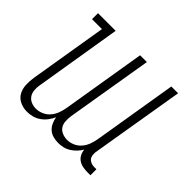

<svg xmlns="http://www.w3.org/2000/svg" viewBox="-131 -692 861 861"><g transform="rotate(45 300.0 -261.0)"><path d="M130 8Q106 8 85 -2Q64 -12 53.5 -31.5Q43 -51 42 -75Q41 -99 45 -123L106 -492H43V-530H155L87 -116Q84 -100 85.5 -83.5Q87 -67 95.5 -54.5Q104 -42 118.5 -36Q133 -30 149 -30Q167 -30 185 -38Q203 -46 215.5 -61Q228 -76 234.5 -94Q241 -112 244 -130L310 -530H353L284 -116Q282 -100 283 -83.5Q284 -67 292.5 -54.5Q301 -42 316 -36Q331 -30 347 -30Q365 -30 383 -38Q401 -46 413.5 -61Q426 -76 432.5 -94Q439 -112 442 -130L508 -530H551L476 -81Q475 -71 476.5 -61Q478 -51 484 -44Q490 -37 499.5 -33.5Q509 -30 519 -30H533V8H513Q498 8 483.5 5Q469 2 457.5 -6Q446 -14 439.5 -27Q433 -40 432 -54Q424 -40 412.5 -28Q401 -16 387.5 -7.5Q374 1 358.5 4.5Q343 8 328 8Q311 8 295 3.5Q279 -1 267.5 -11.5Q256 -22 249.5 -36.5Q243 -51 240 -67Q233 -51 222 -36.5Q211 -22 196 -11.5Q181 -1 164 3.5Q147 8 130 8Z"/></g></svg>

Font: Iosevka Curly Slab XLtEx
Style: Italic
Weight: 200
Width: 7
Italic angle: -9°
Monospace: yes
Designer: Belleve Invis
Foundry: Belleve Invis
Version: Version 11.1.0; ttfautohint (v1.8.3)